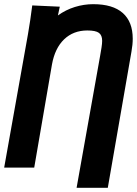

<svg xmlns="http://www.w3.org/2000/svg" viewBox="-28 -780 656 920"><path d="M126.5 -754 258.5 -748 249.5 -706Q287 -733 330.5 -746.5Q374 -760 418.5 -760Q512.5 -760 560.2 -717.8Q608 -675.5 608 -594.5Q608 -566 602 -533L488.5 120H339L451.5 -511Q455.5 -533 458.5 -552.5Q461.5 -572 461.5 -584.5Q461.5 -611 446 -622.5Q430.5 -634 390.5 -634Q323.5 -634 279.2 -591.5Q235 -549 221 -471L136 23H-8L106 -616Q117.5 -682 126.5 -754Z"/></svg>

Font: JuliaMono Black
Style: Italic
Weight: 900
Italic angle: -9°
Monospace: yes
Designer: cormullion
Foundry: corm
Version: Version 0.057; ttfautohint (v1.8.4)